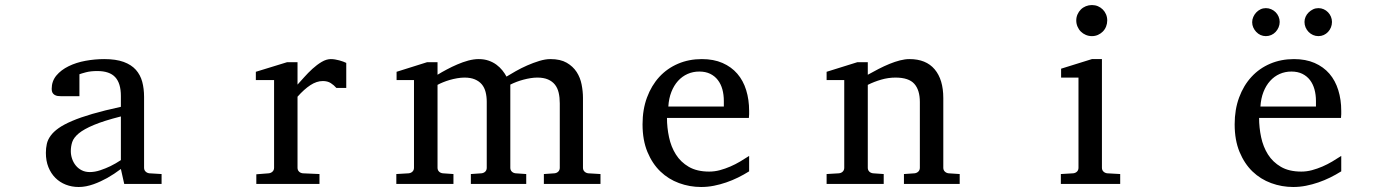

<svg xmlns="http://www.w3.org/2000/svg" viewBox="-20 -728 5509 760"><path d="M458.5 -267.1Q391.1 -250 351.6 -233.4Q312 -216.8 291.7 -200Q271.5 -183.1 265.9 -165.8Q260.3 -148.4 260.3 -129.9Q260.3 -114.3 265.4 -99.4Q270.5 -84.5 280 -72.8Q289.6 -61 303.5 -54Q317.4 -46.9 335.4 -46.9Q355.5 -46.9 377.2 -54.2Q398.9 -61.5 417 -70.3Q438 -80.6 458.5 -94.2ZM471.7 0 458.5 -59.1Q432.1 -39.1 404.3 -23.4Q392.1 -16.6 378.4 -10.3Q364.7 -3.9 350.3 1.2Q335.9 6.3 321 9.3Q306.2 12.2 291.5 12.2Q264.2 12.2 240.5 2.9Q216.8 -6.3 199.2 -23.9Q181.6 -41.5 171.6 -66.4Q161.6 -91.3 161.6 -123Q161.6 -141.6 165.3 -158.2Q168.9 -174.8 180.2 -190.4Q191.4 -206.1 211.7 -220.5Q231.9 -234.9 264.9 -249Q297.9 -263.2 345.5 -277.1Q393.1 -291 458.5 -305.2V-348.1Q458.5 -398.4 436 -422.6Q413.6 -446.8 365.2 -446.8Q338.9 -446.8 320.3 -441.9Q301.8 -437 294.4 -434.1V-347.2H221.7Q214.8 -347.2 208.3 -348.1Q201.7 -349.1 196.3 -352.3Q190.9 -355.5 187.7 -361.1Q184.6 -366.7 184.6 -376Q184.6 -406.7 203.1 -429Q221.7 -451.2 251.5 -465.8Q281.2 -480.5 318.4 -487.3Q355.5 -494.1 392.6 -494.1Q439 -494.1 469.5 -482.9Q500 -471.7 517.8 -451.7Q535.6 -431.6 543 -404.3Q550.3 -377 550.3 -344.2V-64Q550.3 -54.7 556.4 -48.8Q562.5 -43 571.3 -42L619.6 -39.1V0Z M1311.5 -379.9Q1301.8 -391.1 1289.1 -399.2Q1276.4 -407.2 1257.8 -407.2Q1233.4 -407.2 1208.5 -390.9Q1183.6 -374.5 1157.7 -345.2V-64Q1157.7 -54.7 1163.6 -48.8Q1169.4 -43 1178.7 -42L1244.6 -39.1V0H994.6V-38.1L1043.9 -42Q1052.7 -43 1058.8 -48.8Q1064.9 -54.7 1064.9 -64V-411.1H992.7V-443.8L1116.7 -481.9H1157.7V-393.1Q1168.5 -404.8 1183.8 -422.1Q1199.2 -439.5 1216.8 -455.6Q1234.4 -471.7 1253.2 -482.9Q1272 -494.1 1289.6 -494.1Q1297.4 -494.1 1306.2 -492.7Q1314.9 -491.2 1323.2 -489Q1331.5 -486.8 1338.6 -484.1Q1345.7 -481.4 1350.6 -479V-379.9Z M2132.8 0V-39.1L2174.8 -42Q2184.1 -43 2189.9 -48.8Q2195.8 -54.7 2195.8 -64V-318.8Q2195.8 -342.3 2191.4 -361.1Q2187 -379.9 2176.5 -393.1Q2166 -406.2 2148.9 -413.6Q2131.8 -420.9 2106.9 -420.9Q2094.2 -420.9 2080.3 -418.7Q2066.4 -416.5 2052.5 -412.8Q2038.6 -409.2 2025.1 -404.1Q2011.7 -398.9 2000 -393.1V-64Q2000 -54.7 2005.9 -48.8Q2011.7 -43 2021 -42L2063 -39.1V0H1843.8V-39.1L1885.7 -42Q1895 -43 1900.9 -48.8Q1906.7 -54.7 1906.7 -64V-325.2Q1906.7 -346.2 1902.1 -364Q1897.5 -381.8 1887 -394.3Q1876.5 -406.7 1859.6 -413.8Q1842.8 -420.9 1818.8 -420.9Q1804.7 -420.9 1789.3 -418.2Q1773.9 -415.5 1759.8 -411.4Q1745.6 -407.2 1733.2 -402.1Q1720.7 -397 1711.9 -392.1V-64Q1711.9 -54.7 1717.8 -48.8Q1723.6 -43 1732.9 -42L1774.9 -39.1V0H1548.8V-39.1L1597.7 -42Q1606.9 -43 1612.8 -48.8Q1618.7 -54.7 1618.7 -64V-411.1H1549.8V-443.8L1670.9 -481.9H1711.9V-432.1Q1728.5 -442.4 1748.8 -453.1Q1769 -463.9 1790.5 -473.1Q1812 -482.4 1833.7 -488.3Q1855.5 -494.1 1875 -494.1Q1896.5 -494.1 1914.1 -488Q1931.6 -481.9 1945.1 -471.9Q1958.5 -461.9 1968.5 -449.5Q1978.5 -437 1984.9 -424.8Q2000 -434.1 2021.5 -446.3Q2043 -458.5 2066.9 -469Q2090.8 -479.5 2114.7 -486.8Q2138.7 -494.1 2158.7 -494.1Q2198.2 -494.1 2223.1 -479.7Q2248 -465.3 2262.5 -443.1Q2276.9 -420.9 2282.2 -393.6Q2287.6 -366.2 2287.6 -340.8V-64Q2287.6 -54.7 2293.7 -48.8Q2299.8 -43 2308.6 -42L2356.9 -39.1V0Z M2945.3 -49.8Q2924.3 -36.6 2901.6 -25.4Q2878.9 -14.2 2854.7 -5.9Q2830.6 2.4 2805.7 7.3Q2780.8 12.2 2755.4 12.2Q2710 12.2 2668 -3.2Q2626 -18.6 2594 -49.3Q2562 -80.1 2542.7 -126.7Q2523.4 -173.3 2523.4 -235.8Q2523.4 -294.4 2541 -342Q2558.6 -389.6 2589.8 -423.6Q2621.1 -457.5 2664.1 -475.8Q2707 -494.1 2758.3 -494.1Q2804.7 -494.1 2839.8 -478.8Q2875 -463.4 2898.4 -436.3Q2921.9 -409.2 2933.6 -371.3Q2945.3 -333.5 2945.3 -289.1V-275.9Q2945.3 -268.1 2944.3 -261.2H2620.1Q2620.1 -223.1 2628.2 -185.1Q2636.2 -147 2655.3 -116.7Q2674.3 -86.4 2706.5 -67.6Q2738.8 -48.8 2787.1 -48.8Q2808.6 -48.8 2829.6 -54.4Q2850.6 -60.1 2870.8 -68.8Q2891.1 -77.6 2909.7 -88.6Q2928.2 -99.6 2945.3 -110.8ZM2845.2 -328.1Q2845.2 -353 2839.4 -374.3Q2833.5 -395.5 2821.5 -411.1Q2809.6 -426.8 2791.3 -435.8Q2772.9 -444.8 2748 -444.8Q2723.1 -444.8 2701.7 -435.3Q2680.2 -425.8 2663.8 -407.7Q2647.5 -389.6 2637.5 -364Q2627.4 -338.4 2625.5 -306.2H2845.2Z M3558.1 0V-39.1L3600.1 -42Q3608.9 -43 3615 -48.8Q3621.1 -54.7 3621.1 -64V-324.2Q3621.1 -371.6 3599.1 -396.2Q3577.1 -420.9 3524.9 -420.9Q3496.1 -420.9 3468.3 -412.8Q3440.4 -404.8 3415 -392.1V-64Q3415 -54.7 3420.9 -48.8Q3426.8 -43 3436 -42L3478 -39.1V0H3252V-39.1L3300.8 -42Q3310.1 -43 3315.9 -48.8Q3321.8 -54.7 3321.8 -64V-411.1H3252V-443.8L3374 -481.9H3415V-432.1Q3436 -443.8 3457.8 -455.1Q3479.5 -466.3 3501 -475.1Q3522.5 -483.9 3542.5 -489Q3562.5 -494.1 3580.1 -494.1Q3645.5 -494.1 3679.7 -453.6Q3713.9 -413.1 3713.9 -339.8V-64Q3713.9 -54.7 3720 -48.8Q3726.1 -43 3734.9 -42L3778.8 -39.1V0Z M4179.2 0V-39.1L4228 -42Q4237.3 -43 4243.2 -48.8Q4249 -54.7 4249 -64V-420.9H4180.2V-456.1L4302.2 -494.1H4341.8V-64Q4341.8 -54.7 4347.9 -48.8Q4354 -43 4362.8 -42L4414.1 -39.1V0ZM4362.8 -647Q4362.8 -634.3 4358.2 -622.8Q4353.5 -611.3 4345.2 -603Q4336.9 -594.7 4325.9 -589.8Q4314.9 -585 4302.2 -585Q4289.6 -585 4278.1 -589.8Q4266.6 -594.7 4258.3 -603Q4250 -611.3 4245.1 -622.8Q4240.2 -634.3 4240.2 -647Q4240.2 -659.7 4245.1 -670.9Q4250 -682.1 4258.3 -690.4Q4266.6 -698.7 4278.1 -703.4Q4289.6 -708 4302.2 -708Q4314.9 -708 4325.9 -703.4Q4336.9 -698.7 4345.2 -690.4Q4353.5 -682.1 4358.2 -670.9Q4362.8 -659.7 4362.8 -647Z M5289.1 -49.8Q5268.1 -36.6 5245.4 -25.4Q5222.7 -14.2 5198.5 -5.9Q5174.3 2.4 5149.4 7.3Q5124.5 12.2 5099.1 12.2Q5053.7 12.2 5011.7 -3.2Q4969.7 -18.6 4937.7 -49.3Q4905.8 -80.1 4886.5 -126.7Q4867.2 -173.3 4867.2 -235.8Q4867.2 -294.4 4884.8 -342Q4902.3 -389.6 4933.6 -423.6Q4964.8 -457.5 5007.8 -475.8Q5050.8 -494.1 5102.1 -494.1Q5148.4 -494.1 5183.6 -478.8Q5218.8 -463.4 5242.2 -436.3Q5265.6 -409.2 5277.3 -371.3Q5289.1 -333.5 5289.1 -289.1V-275.9Q5289.1 -268.1 5288.1 -261.2H4963.9Q4963.9 -223.1 4971.9 -185.1Q4980 -147 4999 -116.7Q5018.1 -86.4 5050.3 -67.6Q5082.5 -48.8 5130.9 -48.8Q5152.3 -48.8 5173.3 -54.4Q5194.3 -60.1 5214.6 -68.8Q5234.9 -77.6 5253.4 -88.6Q5272 -99.6 5289.1 -110.8ZM5189 -328.1Q5189 -353 5183.1 -374.3Q5177.2 -395.5 5165.3 -411.1Q5153.3 -426.8 5135 -435.8Q5116.7 -444.8 5091.8 -444.8Q5066.9 -444.8 5045.4 -435.3Q5023.9 -425.8 5007.6 -407.7Q4991.2 -389.6 4981.2 -364Q4971.2 -338.4 4969.2 -306.2H5189ZM5045.4 -641.1Q5045.4 -629.9 5041 -619.6Q5036.6 -609.4 5029.3 -601.6Q5022 -593.8 5012 -589.4Q5002 -585 4990.7 -585Q4979.5 -585 4969.7 -589.4Q4960 -593.8 4952.6 -601.6Q4945.3 -609.4 4940.9 -619.1Q4936.5 -628.9 4936.5 -640.1Q4936.5 -650.9 4940.9 -660.9Q4945.3 -670.9 4952.6 -678.7Q4960 -686.5 4969.7 -691.2Q4979.5 -695.8 4990.7 -695.8Q5002 -695.8 5012 -691.4Q5022 -687 5029.3 -679.7Q5036.6 -672.4 5041 -662.4Q5045.4 -652.3 5045.4 -641.1ZM5252.4 -641.1Q5252.4 -629.9 5248.3 -619.6Q5244.1 -609.4 5236.8 -601.6Q5229.5 -593.8 5219.7 -589.4Q5210 -585 5198.7 -585Q5187.5 -585 5177.5 -589.4Q5167.5 -593.8 5159.9 -601.6Q5152.3 -609.4 5147.9 -619.6Q5143.6 -629.9 5143.6 -641.1Q5143.6 -651.4 5147.9 -661.4Q5152.3 -671.4 5160.2 -679Q5168 -686.5 5177.7 -691.2Q5187.5 -695.8 5198.7 -695.8Q5210 -695.8 5219.7 -691.4Q5229.5 -687 5236.8 -679.4Q5244.1 -671.9 5248.3 -661.9Q5252.4 -651.9 5252.4 -641.1Z"/></svg>

Font: BabelStone Ogham Fixed
Style: Regular
Weight: 400
Monospace: yes
Designer: Andrew West
Foundry: BabelStone
Version: Version 2.02 March 14, 2022